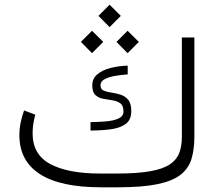

<svg xmlns="http://www.w3.org/2000/svg" viewBox="-20 -797 934 817"><path d="M477.5 -58.6Q564.9 -58.6 619.4 -68.4Q673.8 -78.1 702.9 -97.7Q731.9 -117.2 742.9 -146.5Q753.9 -175.8 753.9 -214.8V-637.7H807.1V-215.8Q807.1 -161.6 794.9 -121.1Q782.7 -80.6 748.8 -53.7Q714.8 -26.9 650.4 -13.4Q585.9 0 481 0H410.2Q236.3 0 149.4 -56.4Q62.5 -112.8 62.5 -221.7Q62.5 -249 67.9 -275.6Q73.2 -302.2 82.5 -327.1L130.4 -309.1Q118.7 -269.5 118.7 -229Q119.1 -138.7 194.6 -98.6Q270 -58.6 405.3 -58.6ZM365.2 -277.3Q396 -277.8 428.5 -280.3Q460.9 -282.7 483.2 -292.2Q505.4 -301.8 505.4 -322.3Q505.4 -347.7 491.9 -357.4Q478.5 -367.2 458.7 -370.1Q439 -373 419.2 -376.7Q399.4 -380.4 386 -392.6Q372.6 -404.8 372.6 -434.1Q372.6 -462.4 393.8 -480.5Q415 -498.5 449.7 -507.6Q484.4 -516.6 523.4 -517.6V-480.5Q502 -479 474.6 -474.9Q447.3 -470.7 427.5 -461.2Q407.7 -451.7 407.7 -433.6Q407.7 -417.5 420.9 -411.6Q434.1 -405.8 453.6 -403.1Q473.1 -400.4 492.7 -394.3Q512.2 -388.2 525.4 -372.6Q538.6 -356.9 538.6 -324.2Q538.6 -286.6 514.4 -269.3Q490.2 -252 450.9 -246.8Q411.6 -241.7 365.2 -241.2ZM398.9 -729.5 446.3 -776.9 494.1 -729.5 446.3 -681.6ZM475.6 -618.7 522.9 -666 570.8 -618.7 522.9 -570.8ZM324.2 -618.7 371.6 -666 419.4 -618.7 371.6 -570.8Z"/></svg>

Font: Vazir Thin FD-WOL
Style: Thin-FD-WOL
Weight: 100
Designer: Saber Rastikerdar
Foundry: Saber Rastikerdar
Version: Version 30.1.0